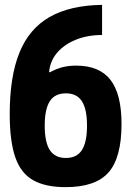

<svg xmlns="http://www.w3.org/2000/svg" viewBox="-20 -760 540 790"><path d="M250 10Q166 10 115.5 -19Q65 -48 42.5 -114Q20 -180 20 -290Q20 -445 60 -543.5Q100 -642 184 -690Q268 -738 400 -740V-616Q340 -616 292 -596.5Q244 -577 215 -543Q186 -509 182 -463H186Q214 -478 239 -484Q264 -490 293 -490Q389 -490 434.5 -431.5Q480 -373 480 -250Q480 -111 426.5 -50.5Q373 10 250 10ZM251 -110Q296 -110 317 -142.5Q338 -175 338 -243Q338 -311 317 -343.5Q296 -376 251 -376Q206 -376 185 -343.5Q164 -311 164 -243Q164 -175 185 -142.5Q206 -110 251 -110Z"/></svg>

Font: M PLUS 1 Code
Style: Regular
Weight: 400
Designer: Coji Morishita
Foundry: UNDERFOREST DESIGN
Version: Version 1.005